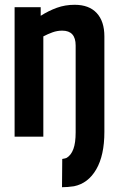

<svg xmlns="http://www.w3.org/2000/svg" viewBox="-20 -571 496 802"><path d="M416 -20Q416 78 382 136.5Q348 195 289 207Q275 209 263 210Q251 211 239 211L240 93Q245 92 250 91Q255 90 259 88Q277 77 286.5 51.5Q296 26 296 -18V-381Q296 -443 240 -443Q219 -443 199.5 -436Q180 -429 161 -419V0H41V-541H150V-505Q183 -526 217.5 -538.5Q252 -551 292 -551Q352 -551 384 -516.5Q416 -482 416 -419Z"/></svg>

Font: Georama Semi Condensed SemiBold
Style: Regular
Weight: 600
Width: 4
Designer: Jean-Baptiste Levee
Foundry: Production Type
Version: Version 1.000